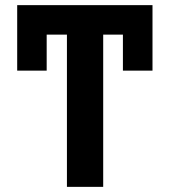

<svg xmlns="http://www.w3.org/2000/svg" viewBox="-20 -727 660 747"><path d="M381.5 0H240.4V-707H381.5ZM573.3 -592.3H46.9V-707H573.3ZM573.3 -452.2H458.2V-707H573.3ZM161.6 -452.2H46.9V-707H161.6Z"/></svg>

Font: Pretendard GOV Variable
Style: Regular
Weight: 400
Designer: Base glyphs from Inter by Rasmus Andersson; Hangul glyphs from Noto Sans CJK(Source Han Sans) by Jang Soo-young and Kang
Foundry: Kil Hyung-jin
Version: Version 1.307;Glyphs 3.2 (3192)